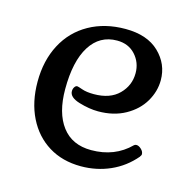

<svg xmlns="http://www.w3.org/2000/svg" viewBox="-78 -539 634 631"><g transform="rotate(15 239.5 -224.0)"><path d="M40 -219Q40 -291 69 -346Q98 -401 151.5 -431Q205 -461 275 -461Q349 -461 389.5 -422Q430 -383 430 -328Q430 -290 409.5 -255Q389 -220 349.5 -198Q310 -176 257 -176Q227 -176 192 -186.5Q157 -197 157 -218Q157 -226 161 -232Q165 -238 170 -238Q173 -238 188.5 -232.5Q204 -227 229 -227Q284 -227 314 -257Q344 -287 344 -329Q344 -365 320.5 -391Q297 -417 258 -417Q199 -417 166.5 -365.5Q134 -314 134 -219Q134 -138 168.5 -92.5Q203 -47 268 -47Q348 -47 400 -99Q403 -102 408 -102Q416 -102 424.5 -94Q433 -86 433 -77Q433 -74 431 -71.5Q429 -69 429 -68Q395 -28 348.5 -7.5Q302 13 249 13Q186 13 139 -16Q92 -45 66 -97.5Q40 -150 40 -219Z"/></g></svg>

Font: Kurale
Style: Regular
Weight: 400
Designer: Eduardo Rodriguez Tunni
Foundry: Eduardo Rodriguez Tunni
Version: Version 2.000